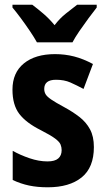

<svg xmlns="http://www.w3.org/2000/svg" viewBox="-20 -786 447 816"><path d="M379 -161Q379 -74 327 -32Q275 10 183 10Q139 10 103.5 2.5Q68 -5 34 -21V-145Q66 -127 105.5 -113.5Q145 -100 182 -100Q213 -100 227.5 -112.5Q242 -125 242 -148Q242 -160 237.5 -171.5Q233 -183 214.5 -197Q196 -211 153 -233Q91 -264 62 -302Q33 -340 33 -405Q33 -477 81.5 -516.5Q130 -556 214 -556Q256 -556 295 -546Q334 -536 375 -514L335 -408Q305 -424 279 -435.5Q253 -447 218 -447Q168 -447 168 -408Q168 -396 173.5 -386Q179 -376 197 -363.5Q215 -351 254 -330Q289 -311 317.5 -289Q346 -267 362.5 -236.5Q379 -206 379 -161ZM137 -606Q126 -626 107.5 -653.5Q89 -681 69 -708Q49 -735 33 -754V-766H117Q137 -751 163 -729Q189 -707 212 -679Q234 -708 260 -728.5Q286 -749 308 -766H391V-754Q376 -735 356 -708Q336 -681 317.5 -654Q299 -627 288 -606Z"/></svg>

Font: Noto Sans Kannada Condensed
Style: Bold
Weight: 700
Width: 3
Designer: Jelle Bosma - Monotype Design Team
Foundry: Monotype Imaging Inc.
Version: Version 2.005; ttfautohint (v1.8.4.7-5d5b)